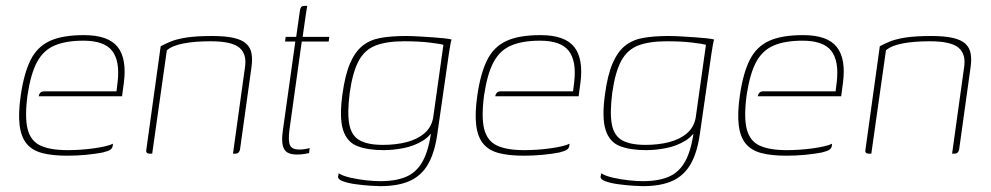

<svg xmlns="http://www.w3.org/2000/svg" viewBox="-20 -525 3387 656"><path d="M210 7Q159 7 124.5 -2Q90 -11 71 -34Q52 -57 47 -97.5Q42 -138 51 -200Q62 -275 84.5 -320Q107 -365 150 -385Q193 -405 267 -405Q350 -405 382 -364.5Q414 -324 403 -241L397 -196H112Q113 -203 117.5 -208Q122 -213 132 -213H378L382 -246Q390 -317 363 -351.5Q336 -386 265 -386Q205 -386 166.5 -369.5Q128 -353 106.5 -313Q85 -273 74 -200Q64 -124 74.5 -83.5Q85 -43 118.5 -27.5Q152 -12 212 -12Q232 -12 254.5 -13.5Q277 -15 299 -18Q321 -21 338.5 -25Q356 -29 366 -34L365 -26Q364 -19 357.5 -14Q351 -9 331 -4Q305 1 273.5 4Q242 7 210 7Z M492 0Q477 0 480 -14L529 -367Q544 -375 563 -383Q582 -391 615.5 -396.5Q649 -402 705 -402Q750 -402 778.5 -395.5Q807 -389 821.5 -375.5Q836 -362 839.5 -341.5Q843 -321 839 -294L800 -14Q799 -10 797 -6.5Q795 -3 791.5 -1.5Q788 0 783 0H776L817 -295Q824 -340 798 -362Q772 -384 700 -384Q645 -384 606.5 -376.5Q568 -369 550 -353L500 0Z M995 3Q974 3 962 -4Q950 -11 946 -28.5Q942 -46 946 -76L989 -383H954L956 -399H992L1004 -484Q1005 -493 1007 -497.5Q1009 -502 1012.5 -503.5Q1016 -505 1020 -505H1030Q1030 -505 1028.5 -498Q1027 -491 1025 -476L1014 -399H1105L1103 -383H1011L969 -82Q964 -43 971 -28.5Q978 -14 1002 -14Q1014 -14 1024 -16Q1034 -18 1038 -19L1036 -2Q1031 -1 1020 1Q1009 3 995 3Z M1279 111Q1269 111 1245.5 109.5Q1222 108 1196 104.5Q1170 101 1152 94.5Q1134 88 1135 78Q1136 76 1136.5 72.5Q1137 69 1137 67Q1151 76 1177 82Q1203 88 1231 91Q1259 94 1279 94Q1338 94 1374 76Q1410 58 1429.5 15.5Q1449 -27 1456 -98L1470 -99Q1455 -63 1425 -44.5Q1395 -26 1359 -19Q1323 -12 1291 -12Q1236 -12 1200.5 -26Q1165 -40 1152 -81.5Q1139 -123 1150 -203Q1159 -269 1176 -308.5Q1193 -348 1218.5 -368.5Q1244 -389 1280.5 -395.5Q1317 -402 1366 -402Q1387 -402 1411.5 -400.5Q1436 -399 1459 -397.5Q1482 -396 1499 -394Q1516 -392 1523 -390Q1521 -386 1518.5 -371Q1516 -356 1513 -337Q1510 -318 1508 -302L1474 -66Q1465 -3 1442.5 36Q1420 75 1380.5 93Q1341 111 1279 111ZM1288 -30Q1333 -30 1369.5 -39.5Q1406 -49 1430 -69.5Q1454 -90 1460 -123L1495 -372Q1485 -375 1448.5 -379.5Q1412 -384 1361 -384Q1301 -384 1263.5 -369.5Q1226 -355 1205.5 -317Q1185 -279 1175 -209Q1166 -139 1173.5 -100Q1181 -61 1209 -45.5Q1237 -30 1288 -30Z M1770 7Q1719 7 1684.5 -2Q1650 -11 1631 -34Q1612 -57 1607 -97.5Q1602 -138 1611 -200Q1622 -275 1644.5 -320Q1667 -365 1710 -385Q1753 -405 1827 -405Q1910 -405 1942 -364.5Q1974 -324 1963 -241L1957 -196H1672Q1673 -203 1677.5 -208Q1682 -213 1692 -213H1938L1942 -246Q1950 -317 1923 -351.5Q1896 -386 1825 -386Q1765 -386 1726.5 -369.5Q1688 -353 1666.5 -313Q1645 -273 1634 -200Q1624 -124 1634.5 -83.5Q1645 -43 1678.5 -27.5Q1712 -12 1772 -12Q1792 -12 1814.5 -13.5Q1837 -15 1859 -18Q1881 -21 1898.5 -25Q1916 -29 1926 -34L1925 -26Q1924 -19 1917.5 -14Q1911 -9 1891 -4Q1865 1 1833.5 4Q1802 7 1770 7Z M2176 111Q2166 111 2142.5 109.5Q2119 108 2093 104.5Q2067 101 2049 94.5Q2031 88 2032 78Q2033 76 2033.5 72.5Q2034 69 2034 67Q2048 76 2074 82Q2100 88 2128 91Q2156 94 2176 94Q2235 94 2271 76Q2307 58 2326.5 15.5Q2346 -27 2353 -98L2367 -99Q2352 -63 2322 -44.5Q2292 -26 2256 -19Q2220 -12 2188 -12Q2133 -12 2097.5 -26Q2062 -40 2049 -81.5Q2036 -123 2047 -203Q2056 -269 2073 -308.5Q2090 -348 2115.5 -368.5Q2141 -389 2177.5 -395.5Q2214 -402 2263 -402Q2284 -402 2308.5 -400.5Q2333 -399 2356 -397.5Q2379 -396 2396 -394Q2413 -392 2420 -390Q2418 -386 2415.5 -371Q2413 -356 2410 -337Q2407 -318 2405 -302L2371 -66Q2362 -3 2339.5 36Q2317 75 2277.5 93Q2238 111 2176 111ZM2185 -30Q2230 -30 2266.5 -39.5Q2303 -49 2327 -69.5Q2351 -90 2357 -123L2392 -372Q2382 -375 2345.5 -379.5Q2309 -384 2258 -384Q2198 -384 2160.5 -369.5Q2123 -355 2102.5 -317Q2082 -279 2072 -209Q2063 -139 2070.5 -100Q2078 -61 2106 -45.5Q2134 -30 2185 -30Z M2667 7Q2616 7 2581.5 -2Q2547 -11 2528 -34Q2509 -57 2504 -97.5Q2499 -138 2508 -200Q2519 -275 2541.5 -320Q2564 -365 2607 -385Q2650 -405 2724 -405Q2807 -405 2839 -364.5Q2871 -324 2860 -241L2854 -196H2569Q2570 -203 2574.5 -208Q2579 -213 2589 -213H2835L2839 -246Q2847 -317 2820 -351.5Q2793 -386 2722 -386Q2662 -386 2623.5 -369.5Q2585 -353 2563.5 -313Q2542 -273 2531 -200Q2521 -124 2531.5 -83.5Q2542 -43 2575.5 -27.5Q2609 -12 2669 -12Q2689 -12 2711.5 -13.5Q2734 -15 2756 -18Q2778 -21 2795.5 -25Q2813 -29 2823 -34L2822 -26Q2821 -19 2814.5 -14Q2808 -9 2788 -4Q2762 1 2730.5 4Q2699 7 2667 7Z M2949 0Q2934 0 2937 -14L2986 -367Q3001 -375 3020 -383Q3039 -391 3072.5 -396.5Q3106 -402 3162 -402Q3207 -402 3235.5 -395.5Q3264 -389 3278.5 -375.5Q3293 -362 3296.5 -341.5Q3300 -321 3296 -294L3257 -14Q3256 -10 3254 -6.5Q3252 -3 3248.5 -1.5Q3245 0 3240 0H3233L3274 -295Q3281 -340 3255 -362Q3229 -384 3157 -384Q3102 -384 3063.5 -376.5Q3025 -369 3007 -353L2957 0Z"/></svg>

Font: Genos Thin Thin
Style: Italic
Weight: 250
Italic angle: -8°
Version: Version 1.010